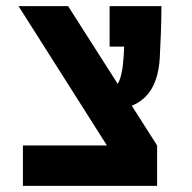

<svg xmlns="http://www.w3.org/2000/svg" viewBox="-20 -606 626 626"><path d="M54.7 0H492.2V-131.8L409.7 -261.2C460.9 -282.7 495.6 -327.1 501 -418.5C503.4 -459.5 506.3 -534.2 506.3 -585.9H337.4V-454.1H384.8C384.3 -443.8 383.8 -434.1 383.3 -424.3C380.4 -381.8 375.5 -352.1 363.8 -332.5L202.1 -585.9H40.5L328.6 -131.8H54.7Z"/></svg>

Font: Cascadia Code
Style: Bold
Weight: 700
Monospace: yes
Designer: Aaron Bell
Foundry: Saja Typeworks
Version: Version 2404.023